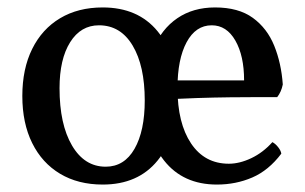

<svg xmlns="http://www.w3.org/2000/svg" viewBox="-20 -487 820 516"><path d="M256 -467Q351 -467 403.5 -403Q456 -339 456 -229Q456 -120 403.5 -55.5Q351 9 256 9Q190 9 141.5 -20Q93 -49 66.5 -102.5Q40 -156 40 -229Q40 -302 66.5 -355.5Q93 -409 141.5 -438Q190 -467 256 -467ZM246 -419Q197 -419 168.5 -373.5Q140 -328 140 -250Q140 -153 173.5 -96Q207 -39 264 -39Q314 -39 341.5 -87Q369 -135 369 -217Q369 -310 336.5 -364.5Q304 -419 246 -419ZM558 -467Q621 -467 659.5 -439Q698 -411 717 -364Q736 -317 740 -260Q736 -240 725 -226Q708 -226 674 -226Q640 -226 597 -225.5Q554 -225 509 -223.5Q464 -222 424 -220V-271H636Q636 -337 612.5 -378Q589 -419 549 -419Q506 -419 481.5 -373.5Q457 -328 457 -250Q457 -156 493.5 -101.5Q530 -47 595 -47Q624 -47 655.5 -62Q687 -77 712 -105Q720 -101 727.5 -91.5Q735 -82 736 -74Q702 -29 658 -10Q614 9 563 9Q472 9 421 -55.5Q370 -120 370 -229Q370 -302 392 -355.5Q414 -409 456.5 -438Q499 -467 558 -467Z"/></svg>

Font: Vollkorn
Style: Regular
Weight: 400
Designer: Friedrich Althausen
Foundry: Friedrich Althausen
Version: Version 5.001